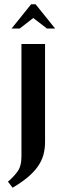

<svg xmlns="http://www.w3.org/2000/svg" viewBox="-20 -700 277 895"><path d="M190 -39Q190 -5 182 23Q174 51 156 76.5Q138 102 109.5 126Q81 150 39 175L17 147Q42 126 61 100.5Q80 75 80 30V-495H190ZM125 -680H146L237 -567H199L135 -616L72 -567H34Z"/></svg>

Font: Moniqa ExtBd Paragraph
Style: Regular
Weight: 800
Designer: Rajesh Rajput
Foundry: Rajesh Rajput
Version: Version 1.000